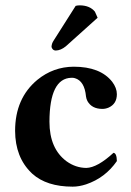

<svg xmlns="http://www.w3.org/2000/svg" viewBox="-20 -696 496 726"><path d="M266.1 -673.8Q272.5 -675.8 282.2 -675.8Q319.8 -675.3 338.9 -651.9L349.1 -628.9L229 -521Q210 -505.4 190.9 -504.9Q180.2 -504.9 175.8 -515.6Q175.3 -518.1 174.8 -519Q175.3 -531.7 183.1 -543ZM421.9 -86.9Q377.9 -23.4 305.7 1Q278.8 9.8 254.9 9.8Q156.2 9.8 102.1 -39.1Q100.1 -41 99.1 -42Q37.6 -101.1 37.1 -201.2Q37.1 -324.2 121.1 -394Q181.6 -443.4 258.8 -443.8Q359.4 -443.8 404.3 -386.7Q421.9 -363.3 421.9 -339.8Q421.9 -303.2 390.6 -289.1Q378.9 -284.2 367.2 -284.2Q327.1 -284.2 310.5 -314Q306.2 -322.8 305.2 -331.1Q299.8 -389.6 263.2 -400.4Q256.8 -402.3 250 -401.9Q167.5 -399.9 167 -235.8Q167 -133.8 231.9 -85.9Q266.1 -61.5 306.2 -61Q348.1 -62 409.2 -118.2Q421.4 -116.7 421.9 -86.9Z"/></svg>

Font: Linux Libertine O
Style: Bold
Weight: 700
Designer: Philipp H. Poll
Foundry: Philipp H. Poll
Version: Version 5.0.0